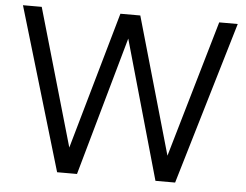

<svg xmlns="http://www.w3.org/2000/svg" viewBox="-51 -783 1086 846"><g transform="rotate(5 492.0 -360.0)"><path d="M666 0H753L967 -720H885L709 -115L536 -720H448L275 -113L100 -720H17L231 0H319L492 -614Z"/></g></svg>

Font: Aspekta 350
Style: Regular
Weight: 350
Designer: Ivo Dolenc
Version: Version 2.000